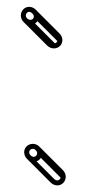

<svg xmlns="http://www.w3.org/2000/svg" viewBox="-20 -484 259 576"><path d="M91.5 -24.5C91.5 -18.3 86.8 -13.5 81.5 -13.5C74.5 -13.5 67.5 -20.5 67.5 -27.5C67.5 -32.8 72.2 -37.5 78.5 -37.5C85 -37.5 91.5 -31 91.5 -24.5ZM81.5 1.5C96 1.5 106.5 -10.9 106.5 -24.5C106.5 -39.5 93.6 -52.5 78.5 -52.5C65 -52.5 52.5 -42.1 52.5 -27.5C52.5 -11.9 65.9 1.5 81.5 1.5ZM81.5 -434.5C81.5 -428.5 77.5 -424.5 71 -424.5C64.2 -424.5 57.5 -430.7 57.5 -437.5C57.5 -443.8 62.2 -448.5 67.5 -448.5C73.7 -448.5 81.5 -440.9 81.5 -434.5ZM71 -409.5C85.2 -409.5 96.5 -420.1 96.5 -434.5C96.5 -449.8 82.5 -463.5 67.5 -463.5C52.9 -463.5 42.5 -451.1 42.5 -437.5C42.5 -422.1 55.7 -409.5 71 -409.5ZM65.7 -411.7 136.4 -341 147 -351.6 76.3 -422.3ZM83.7 -429.2 154.4 -358.5 165 -369.1 94.3 -439.8ZM93.7 -19.2 164.4 51.5 175 40.9 104.3 -29.8ZM87.5 -33.5 158.2 37.2C160.8 39.8 162.2 43.1 162.2 46.2C162.2 52.5 157.5 57.2 152.2 57.2C148.9 57.2 145.3 55.6 142.5 52.9L71.8 -17.8L61.2 -7.2L131.9 63.5C137.1 68.7 144.3 72.2 152.2 72.2C166.8 72.2 177.2 59.8 177.2 46.2C177.2 38.5 173.8 31.6 168.8 26.6L98.1 -44.1ZM77 -443.9 147.7 -373.2C150.6 -370.3 152.2 -366.7 152.2 -363.8C152.2 -357.8 148.3 -353.8 141.7 -353.8C138.2 -353.8 134.7 -355.3 132.1 -357.9L61.4 -428.6L50.8 -418L121.5 -347.3C126.7 -342.2 133.8 -338.8 141.7 -338.8C155.9 -338.8 167.2 -349.4 167.2 -363.8C167.2 -371.7 163.4 -378.7 158.3 -383.8L87.6 -454.5Z"/></svg>

Font: CiSf OpenHand
Style: Gls
Weight: 400
Foundry: Cannot Into Space Fonts
Version: Version 0.7892